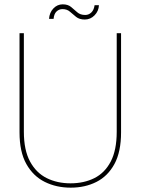

<svg xmlns="http://www.w3.org/2000/svg" viewBox="-20 -853 649 885"><path d="M306 12Q240 12 186.5 -14.5Q133 -41 101.5 -97Q70 -153 70 -243V-700H90V-246Q90 -161 118.5 -108.5Q147 -56 195.5 -32Q244 -8 305 -8Q367 -8 415 -32Q463 -56 490.5 -108.5Q518 -161 518 -246V-700H538V-243Q538 -153 507.5 -97Q477 -41 424.5 -14.5Q372 12 306 12ZM371 -763Q346 -763 331 -775Q316 -787 302.5 -799Q289 -811 268 -811Q252 -811 240.5 -800Q229 -789 227 -766H206Q208 -795 226 -814Q244 -833 269 -833Q293 -833 307.5 -821Q322 -809 336 -796.5Q350 -784 373 -784Q389 -784 401 -795.5Q413 -807 416 -829H436Q435 -802 416 -782.5Q397 -763 371 -763Z"/></svg>

Font: DM Sans 20pt Thin
Style: Regular
Weight: 250
Version: Version 4.004;gftools[0.9.30]